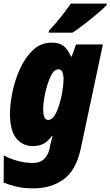

<svg xmlns="http://www.w3.org/2000/svg" viewBox="-30 -798 608 1058"><path d="M369 -618Q392 -632 431 -662Q470 -692 506.5 -723Q543 -754 558 -770V-778H360Q307 -700 240 -629L238 -618ZM208 -197Q208 -233 219 -284.5Q230 -336 248.5 -376Q267 -416 292 -416Q320 -416 320 -362Q320 -325 309.5 -272Q299 -219 280 -178Q261 -137 235 -137Q208 -137 208 -197ZM415 21 537 -553H389L365 -486H362Q343 -527 320 -545Q297 -563 255 -563Q195 -563 152 -522.5Q109 -482 80.5 -419.5Q52 -357 38.5 -290Q25 -223 25 -171Q25 -78 60 -35.5Q95 7 149 7Q187 7 211.5 -7Q236 -21 257 -50H260Q255 -34 252 -19.5Q249 -5 246 6L242 26Q234 58 212 79Q190 100 151 100Q109 100 65.5 88Q22 76 -9 58L-10 208Q21 221 61 230.5Q101 240 155 240Q250 240 319.5 191Q389 142 415 21Z"/></svg>

Font: Noto Sans Display SemiCondensed Black
Style: Italic
Weight: 900
Width: 4
Designer: Monotype Design team
Foundry: Monotype Imaging Inc.
Version: 1.000